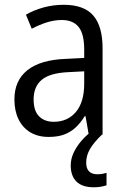

<svg xmlns="http://www.w3.org/2000/svg" viewBox="-20 -565 523 806"><path d="M247.6 -544.9Q332.5 -544.9 371.6 -499.8Q410.6 -454.6 410.6 -362.8V0H352.5L338.9 -77.6H335.9Q318.4 -49.3 297.4 -29.8Q276.4 -10.3 249.3 -0.2Q222.2 9.8 184.1 9.8Q139.2 9.8 106.9 -9.8Q74.7 -29.3 57.6 -64.7Q40.5 -100.1 40.5 -147.5Q40.5 -227.1 95.2 -270.5Q149.9 -314 256.8 -317.9L333.5 -321.8V-356.4Q333.5 -423.3 309.8 -452.1Q286.1 -481 239.7 -481Q207.5 -481 176 -470.9Q144.5 -460.9 113.3 -444.3L88.9 -503.4Q122.1 -522.5 162.6 -533.7Q203.1 -544.9 247.6 -544.9ZM333.5 -265.6 268.1 -262.2Q189.5 -258.8 155.3 -230Q121.1 -201.2 121.1 -147.9Q121.1 -99.6 144 -76.7Q167 -53.7 205.6 -53.7Q263.7 -53.7 298.6 -95Q333.5 -136.2 333.5 -213.9ZM341.8 118.2Q341.8 142.1 353.8 154.3Q365.7 166.5 387.7 166.5Q401.4 166.5 410.9 164.6Q420.4 162.6 427.2 160.6V212.9Q416.5 216.3 403.6 218.8Q390.6 221.2 374 221.2Q325.2 221.2 301 197.3Q276.9 173.3 276.9 129.4Q276.9 102.5 288.8 76.7Q300.8 50.8 320.6 27.6Q340.3 4.4 363.8 -13.2L408.2 0Q374 32.7 357.9 60.3Q341.8 87.9 341.8 118.2Z"/></svg>

Font: Open Sans SemiCondensed
Style: Regular
Weight: 400
Width: 4
Designer: Monotype Design Team
Foundry: Monotype Imaging Inc.
Version: Version 3.000